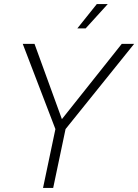

<svg xmlns="http://www.w3.org/2000/svg" viewBox="-20 -926 681 946"><path d="M361 -786H402L511 -906H457ZM192 0H242L303 -290L641 -710H580L285 -339L150 -710H92L253 -290Z"/></svg>

Font: Geist ExtraLight
Style: Italic
Weight: 200
Italic angle: -12°
Designer: Basement.studio, Andrés Briganti, Mateo Zaragoza
Foundry: Basement.studio, Vercel, Andrés Briganti, Guido Ferreyra, Mateo Zaragoza
Version: Version 1.500